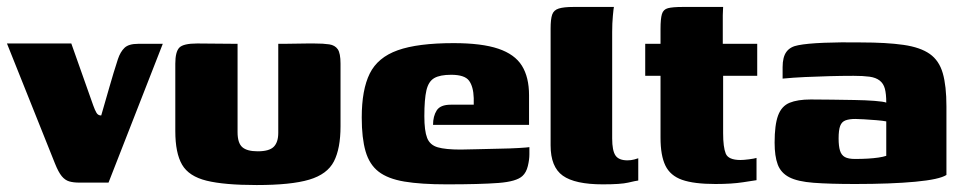

<svg xmlns="http://www.w3.org/2000/svg" viewBox="-35 -525 2770 552"><path d="M193 0Q176 0 164 -3.5Q152 -7 142.5 -18.5Q133 -30 123 -55L-15 -400H170L233 -222Q238 -208 242.5 -200.5Q247 -193 256 -193Q268 -234 279.5 -274.5Q291 -315 304 -355Q311 -376 323 -387.5Q335 -399 362 -399H433L277 0Z M648 -399V-145Q648 -114 661.5 -102Q675 -90 706 -90Q739 -90 752 -103Q765 -116 765 -143V-399Q766 -399 780.5 -399Q795 -399 814 -399.5Q833 -400 849 -400Q865 -400 868 -400Q895 -400 911.5 -397.5Q928 -395 936 -383.5Q944 -372 944 -342V-162Q944 -98 925 -61Q906 -24 854 -8.5Q802 7 703 7Q610 7 559 -5.5Q508 -18 488.5 -51.5Q469 -85 469 -148V-342Q469 -376 480.5 -388Q492 -400 532 -400Q561 -400 589.5 -399.5Q618 -399 648 -399Z M1249 5Q1175 5 1127.5 -3Q1080 -11 1053.5 -31.5Q1027 -52 1016 -90Q1005 -128 1005 -187Q1005 -267 1028 -313.5Q1051 -360 1108.5 -380.5Q1166 -401 1269 -401Q1350 -401 1397.5 -385Q1445 -369 1465.5 -336Q1486 -303 1486 -251V-166H1210Q1210 -191 1220.5 -207.5Q1231 -224 1261 -224H1327V-243Q1326 -276 1313.5 -293Q1301 -310 1262 -310Q1230 -310 1213.5 -300.5Q1197 -291 1191 -265.5Q1185 -240 1185 -191Q1185 -149 1193 -128.5Q1201 -108 1223.5 -101.5Q1246 -95 1289 -95Q1306 -95 1336.5 -96Q1367 -97 1399.5 -97.5Q1432 -98 1457 -99.5Q1482 -101 1487 -102V-81Q1487 -66 1482.5 -47.5Q1478 -29 1467 -19Q1450 -3 1398 1Q1346 5 1249 5Z M1698 5Q1618 5 1583 -20Q1548 -45 1548 -107V-443Q1548 -470 1552.5 -483Q1557 -496 1571.5 -500.5Q1586 -505 1613 -505H1730Q1729 -501 1727 -479.5Q1725 -458 1725 -433V-127Q1725 -92 1734.5 -78Q1744 -64 1769 -64Q1779 -64 1788.5 -66.5Q1798 -69 1800 -70V-6Q1792 -5 1771 0Q1750 5 1698 5Z M2022 4Q1960 4 1926 -8Q1892 -20 1878 -49Q1864 -78 1864 -129V-307H1820V-399H1864V-442Q1864 -471 1868 -484.5Q1872 -498 1885.5 -501.5Q1899 -505 1927 -505H2044Q2044 -500 2043.5 -494Q2043 -488 2043 -481V-399H2142V-307H2044V-142Q2044 -102 2051.5 -83.5Q2059 -65 2094 -65Q2103 -65 2118.5 -67Q2134 -69 2140 -71V-7Q2133 -6 2101 -1Q2069 4 2022 4Z M2424 4Q2350 4 2304 0.5Q2258 -3 2234 -15.5Q2210 -28 2201 -52Q2192 -76 2192 -115Q2192 -166 2202 -193Q2212 -220 2235 -229.5Q2258 -239 2296 -239Q2322 -239 2355.5 -238.5Q2389 -238 2421.5 -237.5Q2454 -237 2479.5 -235Q2505 -233 2513 -230Q2513 -255 2509 -270Q2505 -285 2494 -293.5Q2483 -302 2465 -304.5Q2447 -307 2419 -307Q2384 -307 2348.5 -306Q2313 -305 2279.5 -303.5Q2246 -302 2215 -299V-332Q2215 -361 2226 -376Q2237 -391 2260 -395Q2285 -400 2333.5 -402Q2382 -404 2440 -403Q2514 -403 2562.5 -396Q2611 -389 2638 -370Q2665 -351 2675.5 -314.5Q2686 -278 2686 -219V-22Q2666 -9 2596.5 -2.5Q2527 4 2424 4ZM2423 -68Q2443 -68 2460 -69Q2477 -70 2490.5 -72Q2504 -74 2513 -77V-176Q2503 -178 2484.5 -179.5Q2466 -181 2449 -182Q2432 -183 2424 -183Q2407 -183 2396 -179Q2385 -175 2380.5 -163Q2376 -151 2376 -127Q2376 -105 2380 -92Q2384 -79 2394 -73.5Q2404 -68 2423 -68Z"/></svg>

Font: Genos Thin ExtraBold
Style: Regular
Weight: 800
Version: Version 1.010